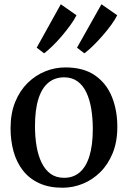

<svg xmlns="http://www.w3.org/2000/svg" viewBox="-20 -869 599 900"><path d="M29.5 -268Q29.5 -337.5 51 -390.5Q72.5 -443.5 109.2 -479.8Q146 -516 191.8 -534.5Q237.5 -553 286.5 -553Q371 -553 424.8 -516Q478.5 -479 504.2 -416Q530 -353 530 -274Q530 -204.5 508.2 -151.2Q486.5 -98 450 -62Q413.5 -26 367.8 -7.5Q322 11 273 11Q210 11 163.8 -10.2Q117.5 -31.5 87.8 -69.5Q58 -107.5 43.8 -158.2Q29.5 -209 29.5 -268ZM280.5 -35.5Q323.5 -35.5 353.5 -61Q383.5 -86.5 399.2 -137.5Q415 -188.5 415 -264.5Q415 -314.5 407.8 -358.5Q400.5 -402.5 384.8 -435.8Q369 -469 343.2 -487.8Q317.5 -506.5 280.5 -506.5Q237 -506.5 206.5 -481.2Q176 -456 160 -405.2Q144 -354.5 144 -277.5Q144 -227 151.5 -183.2Q159 -139.5 175.2 -106.2Q191.5 -73 217.2 -54.2Q243 -35.5 280.5 -35.5ZM375 -619.5 341 -645.5 455.5 -849 529.5 -797.5Q520 -778 501.5 -752.5Q483 -727 460 -700.8Q437 -674.5 414.8 -653Q392.5 -631.5 376 -619.5ZM186.5 -619.5 152 -645.5 265 -849 338.5 -797.5Q329 -777.5 310.5 -752Q292 -726.5 269.8 -700.2Q247.5 -674 225.5 -652.8Q203.5 -631.5 187.5 -619.5Z"/></svg>

Font: Merriweather 60pt
Style: Regular
Weight: 400
Version: Version 2.100